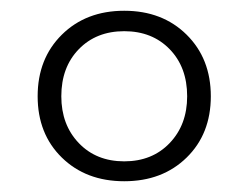

<svg xmlns="http://www.w3.org/2000/svg" viewBox="-20 -730 462 357"><path d="M50 -551Q50 -621 95 -665.5Q140 -710 211 -710Q282 -710 327 -665.5Q372 -621 372 -551Q372 -481 327 -437Q282 -393 211 -393Q140 -393 95 -437Q50 -481 50 -551ZM328 -551Q328 -605 295.5 -638.5Q263 -672 211 -672Q159 -672 126.5 -638.5Q94 -605 94 -551Q94 -498 126.5 -464Q159 -430 211 -430Q263 -430 295.5 -464Q328 -498 328 -551Z"/></svg>

Font: Fahkwang
Style: Regular
Weight: 400
Version: Version 1.000; ttfautohint (v1.6)